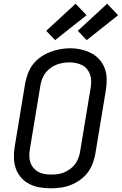

<svg xmlns="http://www.w3.org/2000/svg" viewBox="-20 -1006 656 1034"><path d="M253 8Q223 8 193.5 3Q164 -2 138.5 -15Q113 -28 94 -49.5Q75 -71 65.5 -97.5Q56 -124 55 -154.5Q54 -185 59 -215L116 -560Q121 -586 131 -612Q141 -638 158.5 -660.5Q176 -683 200 -699.5Q224 -716 250 -726Q276 -736 303 -741Q330 -746 357 -746Q387 -746 416 -739.5Q445 -733 470.5 -720Q496 -707 515 -686Q534 -665 544 -638Q554 -611 554.5 -580.5Q555 -550 550 -520L493 -175Q488 -149 478 -123Q468 -97 450.5 -74.5Q433 -52 409 -35.5Q385 -19 359 -9Q333 1 306 4.5Q279 8 253 8ZM254 -66Q272 -66 289.5 -68Q307 -70 324 -77Q341 -84 356.5 -95Q372 -106 383.5 -121Q395 -136 401.5 -153Q408 -170 411 -187L468 -532Q471 -551 471 -569Q471 -587 465.5 -603.5Q460 -620 449 -633.5Q438 -647 422.5 -655Q407 -663 389.5 -666.5Q372 -670 353 -670Q335 -670 318 -667Q301 -664 284 -657.5Q267 -651 251.5 -639.5Q236 -628 225 -613.5Q214 -599 207.5 -582Q201 -565 198 -548L141 -203Q138 -185 138 -166.5Q138 -148 143.5 -131.5Q149 -115 160 -102Q171 -89 186 -80.5Q201 -72 218.5 -69Q236 -66 254 -66ZM447 -790 399 -840 557 -986 616 -924ZM277 -790 229 -840 387 -986 446 -924Z"/></svg>

Font: Iosevka Curly Extended Oblique
Style: Regular
Weight: 400
Width: 7
Italic angle: -9°
Monospace: yes
Designer: Belleve Invis
Foundry: Belleve Invis
Version: Version 11.1.0; ttfautohint (v1.8.3)